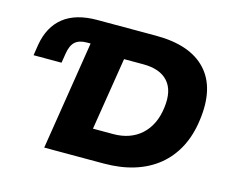

<svg xmlns="http://www.w3.org/2000/svg" viewBox="-99 -846 1194 988"><g transform="rotate(15 498.0 -352.5)"><path d="M210 0 302 -579H282Q241 -579 219.5 -559.5Q198 -540 191 -495L183 -445H34L43 -503Q60 -602 125 -653.5Q190 -705 304 -705H617Q799 -705 885 -612.5Q971 -520 947 -345Q936 -261 902.5 -197Q869 -133 815 -89Q761 -45 688.5 -22.5Q616 0 526 0ZM427 -159H535Q581 -159 618.5 -172.5Q656 -186 684 -211.5Q712 -237 730 -274Q748 -311 754 -360Q766 -451 723.5 -498.5Q681 -546 591 -546H489Z"/></g></svg>

Font: Nunito Sans 7pt Black
Style: Italic
Weight: 900
Italic angle: -9°
Version: Version 3.101;gftools[0.9.27]